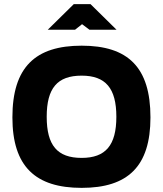

<svg xmlns="http://www.w3.org/2000/svg" viewBox="-20 -900 788 929"><path d="M375 9C152 9 40 -94 40 -332C40 -576 152 -679 375 -679C599 -679 708 -575 708 -332C708 -95 599 9 375 9ZM206 -335C206 -197 257 -136 375 -136C491 -136 543 -197 543 -335C543 -473 491 -534 375 -534C257 -534 206 -473 206 -335ZM211 -756H343L377 -783L413 -756H544L418 -880H337Z"/></svg>

Font: LT Wave Alt Black
Style: Regular
Weight: 900
Designer: Daniel Lyons
Version: Version 2.5 (Glyphs App)